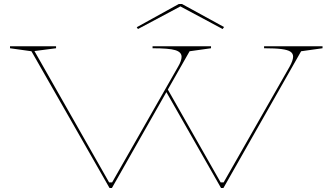

<svg xmlns="http://www.w3.org/2000/svg" viewBox="-20 -939 1661 959"><path d="M1084 0 807 -486 813 -501 1082 -28H1097L1426 -605Q1435 -621 1439.5 -634Q1444 -647 1444 -656Q1444 -672 1430.5 -681Q1417 -690 1385.5 -694Q1354 -698 1299 -698V-708H1591V-698L1484 -683L1096 0ZM527 0 137 -683 30 -698V-708H260V-698L152 -684L525 -28H540L869 -605Q878 -620 882.5 -633Q887 -646 887 -655Q887 -679 855.5 -688.5Q824 -698 742 -698V-708H1034V-698L927 -683L539 0ZM669 -794 663 -803 873 -919H889L1099 -804L1092 -794L881 -907Z"/></svg>

Font: Kalnia Expanded Thin
Style: Regular
Weight: 250
Width: 7
Designer: Frida Medrano
Foundry: Frida Medrano
Version: Version 1.105